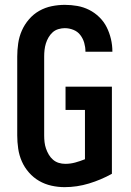

<svg xmlns="http://www.w3.org/2000/svg" viewBox="-20 -763 540 791"><path d="M246 8Q219 8 192 2Q165 -4 141.5 -17.5Q118 -31 99.5 -52Q81 -73 70 -98Q59 -123 55 -150.5Q51 -178 51 -205V-530Q51 -557 55 -584.5Q59 -612 70 -637Q81 -662 99.5 -683.5Q118 -705 142 -718.5Q166 -732 193 -737.5Q220 -743 247 -743Q273 -743 298.5 -738.5Q324 -734 347 -722.5Q370 -711 389 -692.5Q408 -674 419.5 -651Q431 -628 437 -602.5Q443 -577 443 -551Q443 -551 443 -551Q443 -551 443 -550H332Q332 -551 332 -551Q332 -551 332 -551Q332 -569 327 -586.5Q322 -604 311 -618.5Q300 -633 282.5 -640Q265 -647 247 -647Q234 -647 220.5 -643Q207 -639 197 -630Q187 -621 180 -609Q173 -597 169 -584Q165 -571 163.5 -557.5Q162 -544 162 -530V-205Q162 -191 163.5 -177.5Q165 -164 169.5 -151Q174 -138 181 -126Q188 -114 198.5 -105Q209 -96 222 -92Q235 -88 249 -88Q270 -88 290 -93.5Q310 -99 330 -107V-310H250V-406H441V-47Q396 -22 346.5 -7Q297 8 246 8Z"/></svg>

Font: Iosevka SS04
Style: Bold
Weight: 700
Monospace: yes
Designer: Belleve Invis
Foundry: Belleve Invis
Version: Version 19.0.0; ttfautohint (v1.8.4)